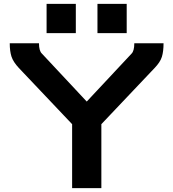

<svg xmlns="http://www.w3.org/2000/svg" viewBox="-20 -965 889 985"><path d="M500 -328V0H350V-328L77 -616Q48 -647 39 -674.5Q30 -702 30 -743H180Q180 -704 195 -690L425 -444L655 -690Q669 -704 669 -743H819Q819 -701 810.5 -673.5Q802 -646 773 -616ZM369 -795H219V-945H369ZM630 -795H480V-945H630Z"/></svg>

Font: Aneo
Style: Bold
Weight: 700
Designer: Anastasios Pappas
Foundry: Anastasios Pappas
Version: Version 1.000